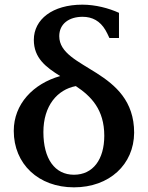

<svg xmlns="http://www.w3.org/2000/svg" viewBox="-20 -788 633 823"><path d="M39 -227C39 -85 145 15 297 15C449 15 554 -83 555 -219C555 -492 234 -489 234 -633C234 -686 276 -716 334 -716C376 -716 409 -698 432 -659C436 -652 444 -637 449 -625H490V-733C446 -753 389 -768 333 -768C205 -768 125 -705 125 -617C125 -539 177 -500 238 -462C122 -429 39 -342 39 -227ZM166 -222C166 -335 226 -404 305 -419C370 -376 427 -319 427 -206C427 -105 379 -39 297 -39C215 -39 166 -107 166 -222Z"/></svg>

Font: LT Superior Serif Semibold
Style: Regular
Weight: 600
Designer: Daniel Lyons
Foundry: LyonsType
Version: Version 2.120;FEAKit 1.0